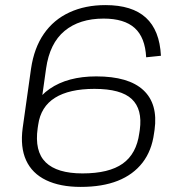

<svg xmlns="http://www.w3.org/2000/svg" viewBox="-20 -727 702 754"><path d="M102 -458Q114 -539 152.5 -594.5Q191 -650 253 -678.5Q315 -707 394 -707Q499 -707 553 -657.5Q607 -608 612 -508L554 -502Q550 -580 509 -617Q468 -654 387 -654Q292 -654 233.5 -605.5Q175 -557 161 -458L128 -224H69ZM297 7Q216 7 161 -19.5Q106 -46 82.5 -97.5Q59 -149 69 -224L91 -237Q104 -329 175 -378Q246 -427 358 -427Q485 -427 543 -373Q601 -319 587 -217L585 -204Q576 -135 539.5 -88Q503 -41 442.5 -17Q382 7 297 7ZM304 -46Q408 -46 462 -84.5Q516 -123 527 -204L529 -217Q540 -298 497.5 -338Q455 -378 351 -378Q252 -378 196 -343Q140 -308 130 -237L128 -224Q115 -133 159.5 -89.5Q204 -46 304 -46Z"/></svg>

Font: Pathway Extreme 8pt Thin 12pt
Style: Italic
Weight: 100
Italic angle: -8°
Version: Version 1.001;gftools[0.9.26]